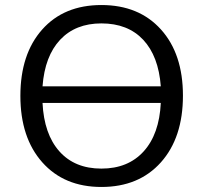

<svg xmlns="http://www.w3.org/2000/svg" viewBox="-20 -734 807 763"><path d="M383 9Q235 9 148 -89Q61 -187 61 -353Q61 -519 147.5 -616.5Q234 -714 383 -714Q532 -714 619.5 -617Q707 -520 707 -354Q707 -187 619.5 -89Q532 9 383 9ZM383 -641Q280 -641 219 -576Q158 -511 149 -391H619Q610 -511 549 -576Q488 -641 383 -641ZM619 -325H149Q155 -201 216 -132.5Q277 -64 383 -64Q489 -64 551 -132.5Q613 -201 619 -325Z"/></svg>

Font: Nunito
Style: Regular
Weight: 400
Designer: Vernon Adams
Foundry: Vernon Adams
Version: Version 3.602